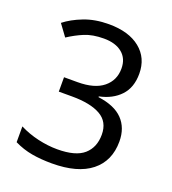

<svg xmlns="http://www.w3.org/2000/svg" viewBox="-134 -825 840 937"><g transform="rotate(20 286.0 -357.0)"><path d="M345.2 -376V-372.1Q431.2 -360.8 473.1 -317.4Q515.1 -273.9 515.1 -203.1Q515.1 -102.1 444.8 -46.1Q374.5 9.8 241.2 9.8Q184.1 9.8 137 1.5Q89.8 -6.8 44.9 -28.8V-110.8Q89.8 -87.9 141.8 -75.9Q193.8 -64 242.2 -64Q337.9 -64 380.4 -101.6Q422.9 -139.2 422.9 -205.1Q422.9 -272 370.6 -301.5Q318.4 -331.1 223.1 -331.1H153.8V-405.8H224.1Q312 -405.8 357.4 -442.9Q402.8 -480 402.8 -541Q402.8 -592.8 368.2 -621.3Q333.5 -649.9 272.9 -649.9Q214.4 -649.9 172.9 -632.6Q131.3 -615.2 92.8 -589.8L48.8 -649.9Q86.9 -680.2 143.6 -702.1Q200.2 -724.1 272 -724.1Q375.5 -724.1 434.3 -676.5Q493.2 -628.9 493.2 -546.9Q493.2 -475.1 453.1 -432.6Q413.1 -390.1 345.2 -376Z"/></g></svg>

Font: NotoSansMyanmarRegular
Style: Regular
Weight: 400
Designer: Monotype Design team
Foundry: Monotype Imaging Inc.
Version: Version 1.05